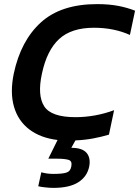

<svg xmlns="http://www.w3.org/2000/svg" viewBox="-20 -674 677 934"><path d="M240 240Q223 240 200 237.5Q177 235 166 232L181 164Q208 172 240 172Q284 172 303.5 165.5Q323 159 327 135Q332 109 313 103.5Q294 98 259 98H215L260 7Q177 -3 122.5 -44.5Q68 -86 48 -155Q28 -224 47 -316Q81 -476 179 -565Q277 -654 452 -654Q510 -654 554.5 -645.5Q599 -637 637 -622L612 -504Q534 -539 437 -539Q327 -539 267.5 -484Q208 -429 184 -316Q161 -210 195 -157Q229 -104 347 -104Q394 -104 441.5 -112.5Q489 -121 535 -138L510 -19Q473 -8 433 -0.5Q393 7 347 9L327 45Q380 45 401 69.5Q422 94 414 136Q404 185 361 212.5Q318 240 240 240Z"/></svg>

Font: Kanit Medium
Style: Italic
Weight: 500
Italic angle: -12°
Designer: Katatrad Team
Foundry: CadsonDemak
Version: Version 2.000; ttfautohint (v1.8.3)